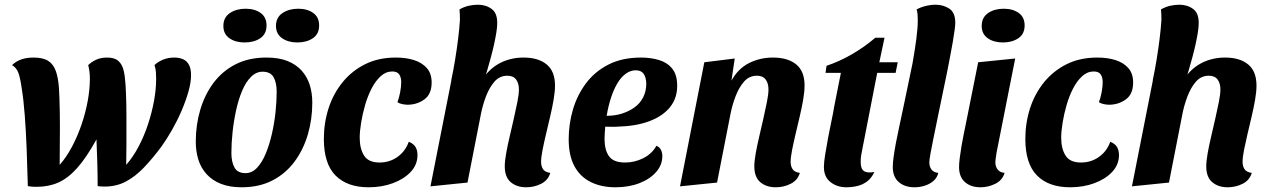

<svg xmlns="http://www.w3.org/2000/svg" viewBox="-20 -774 5381 814"><path d="M136 18Q127 18 117.5 17.5Q108 17 98 15Q96 -67 93 -143Q90 -219 85 -285Q80 -351 72 -400Q66 -443 58 -465Q50 -487 31 -498Q49 -515 71.5 -522.5Q94 -530 122 -530Q163 -530 185 -515.5Q207 -501 217 -472Q227 -443 230 -400Q231 -384 232 -357Q233 -330 233.5 -298Q234 -266 234 -235Q234 -199 233.5 -158Q233 -117 233 -75Q262 -108 285.5 -152.5Q309 -197 326 -247Q343 -297 352 -346.5Q361 -396 361 -440Q361 -454 359.5 -468.5Q358 -483 354 -498Q367 -511 387 -520.5Q407 -530 434 -530Q466 -530 482 -515.5Q498 -501 504 -476Q510 -451 512 -418Q513 -401 514 -379.5Q515 -358 515.5 -332.5Q516 -307 516 -279.5Q516 -252 516 -224Q516 -195 516 -158Q516 -121 515 -75Q544 -108 567.5 -152.5Q591 -197 607.5 -247Q624 -297 633 -346.5Q642 -396 642 -440Q642 -454 641 -468.5Q640 -483 635 -498Q649 -512 671 -521Q693 -530 718 -530Q741 -530 757 -522.5Q773 -515 781.5 -498.5Q790 -482 790 -455Q790 -425 779 -386Q768 -347 750 -305Q732 -263 709.5 -223.5Q687 -184 664 -152Q626 -101 589.5 -63Q553 -25 513 -4Q473 17 423 17Q416 17 408.5 16.5Q401 16 394 15Q394 -36 392.5 -84.5Q391 -133 389 -183Q346 -105 307 -61.5Q268 -18 227 0Q186 18 136 18Z M1004 20Q954 20 917 5.5Q880 -9 856 -35.5Q832 -62 821 -97Q810 -132 810 -173Q810 -244 829 -308.5Q848 -373 885.5 -423Q923 -473 979 -501.5Q1035 -530 1110 -530Q1162 -530 1198.5 -515.5Q1235 -501 1258.5 -475Q1282 -449 1293 -414.5Q1304 -380 1304 -339Q1304 -268 1285 -203.5Q1266 -139 1228.5 -88.5Q1191 -38 1135 -9Q1079 20 1004 20ZM1021 -40Q1048 -40 1069.5 -62.5Q1091 -85 1106.5 -122.5Q1122 -160 1132.5 -205.5Q1143 -251 1148 -298Q1153 -345 1153 -385Q1153 -423 1140 -446.5Q1127 -470 1093 -470Q1066 -470 1044 -448Q1022 -426 1006.5 -389Q991 -352 981 -306.5Q971 -261 966 -214Q961 -167 961 -125Q961 -88 974 -64Q987 -40 1021 -40ZM1017 -594Q978 -594 952.5 -612Q927 -630 927 -664Q927 -700 954.5 -718.5Q982 -737 1021 -737Q1060 -737 1085 -719Q1110 -701 1110 -666Q1110 -630 1083.5 -612Q1057 -594 1017 -594ZM1240 -594Q1202 -594 1176 -612Q1150 -630 1150 -664Q1150 -700 1177.5 -718.5Q1205 -737 1244 -737Q1283 -737 1308 -719Q1333 -701 1333 -666Q1333 -630 1306.5 -612Q1280 -594 1240 -594Z M1543 20Q1452 20 1402.5 -30Q1353 -80 1353 -185Q1353 -253 1373 -315Q1393 -377 1432.5 -425.5Q1472 -474 1528.5 -502Q1585 -530 1658 -530Q1702 -530 1736 -519Q1770 -508 1790 -485Q1810 -462 1810 -424Q1810 -375 1779 -352.5Q1748 -330 1708 -330Q1699 -330 1686 -332.5Q1673 -335 1665 -341Q1672 -359 1676.5 -383Q1681 -407 1681 -425Q1681 -446 1672.5 -458.5Q1664 -471 1643 -471Q1616 -471 1594 -451Q1572 -431 1555.5 -399Q1539 -367 1528 -329Q1517 -291 1511 -254Q1505 -217 1505 -190Q1505 -144 1523.5 -114.5Q1542 -85 1589 -85Q1632 -85 1665.5 -109Q1699 -133 1713 -173Q1733 -165 1741.5 -151Q1750 -137 1750 -117Q1750 -76 1721.5 -45.5Q1693 -15 1646 2.5Q1599 20 1543 20Z M2211 20Q2171 20 2145.5 -1.5Q2120 -23 2120 -69Q2120 -91 2126 -124.5Q2132 -158 2141 -196Q2150 -234 2158.5 -272Q2167 -310 2173.5 -342Q2180 -374 2180 -395Q2180 -421 2168 -437Q2156 -453 2131 -453Q2098 -453 2076 -427.5Q2054 -402 2040 -364.5Q2026 -327 2019 -291L1962 0L1805 16L1896 -445L2031 -446Q2061 -488 2104.5 -509Q2148 -530 2200 -530Q2262 -530 2297.5 -501Q2333 -472 2333 -411Q2333 -385 2327 -350.5Q2321 -316 2312 -278Q2303 -240 2294.5 -204Q2286 -168 2280 -137.5Q2274 -107 2274 -88Q2274 -69 2282.5 -56.5Q2291 -44 2313 -41Q2304 -10 2274.5 5Q2245 20 2211 20ZM2027 -417 1893 -433Q1902 -475 1909.5 -521Q1917 -567 1922.5 -611.5Q1928 -656 1930 -691Q1930 -703 1929.5 -713.5Q1929 -724 1928 -734Q1947 -745 1967 -749.5Q1987 -754 2006 -754Q2040 -754 2064.5 -736Q2089 -718 2088 -674Q2088 -660 2084.5 -637.5Q2081 -615 2075 -587.5Q2069 -560 2061 -530.5Q2053 -501 2044.5 -472Q2036 -443 2027 -417Z M2589 20Q2530 20 2485 -2Q2440 -24 2415.5 -69Q2391 -114 2391 -184Q2391 -248 2409 -309.5Q2427 -371 2464.5 -421Q2502 -471 2560 -500.5Q2618 -530 2698 -530Q2739 -530 2774 -519.5Q2809 -509 2830 -483Q2851 -457 2851 -410Q2851 -357 2820 -319Q2789 -281 2732.5 -260Q2676 -239 2598 -237Q2586 -236 2571.5 -236.5Q2557 -237 2546 -237Q2545 -224 2544 -210.5Q2543 -197 2543 -186Q2543 -138 2562 -111.5Q2581 -85 2630 -85Q2671 -85 2707.5 -103.5Q2744 -122 2763 -156Q2777 -150 2782.5 -138Q2788 -126 2788 -112Q2788 -75 2762 -45Q2736 -15 2691 2.5Q2646 20 2589 20ZM2552 -283Q2587 -283 2617 -292.5Q2647 -302 2670.5 -319Q2694 -336 2707 -362Q2720 -388 2720 -420Q2719 -447 2708.5 -461.5Q2698 -476 2675 -476Q2653 -476 2633 -461.5Q2613 -447 2597.5 -421Q2582 -395 2570.5 -360Q2559 -325 2552 -283Z M3269 20Q3229 20 3203.5 -1.5Q3178 -23 3178 -69Q3178 -91 3184 -124.5Q3190 -158 3199 -196Q3208 -234 3216.5 -272Q3225 -310 3231.5 -342Q3238 -374 3238 -395Q3238 -421 3226 -437Q3214 -453 3189 -453Q3156 -453 3134 -427.5Q3112 -402 3098 -364.5Q3084 -327 3077 -291L3020 0L2863 16L2966 -510L3095 -526L3081 -432Q3109 -483 3155.5 -506.5Q3202 -530 3257 -530Q3320 -530 3355.5 -501Q3391 -472 3391 -412Q3391 -385 3385 -350.5Q3379 -316 3370 -278Q3361 -240 3352.5 -204Q3344 -168 3338 -137.5Q3332 -107 3332 -88Q3332 -69 3340.5 -56.5Q3349 -44 3371 -41Q3362 -10 3332.5 5Q3303 20 3269 20Z M3568 20Q3529 20 3501 -2Q3473 -24 3473 -66Q3473 -86 3478.5 -119.5Q3484 -153 3491 -191Q3498 -229 3505.5 -263.5Q3513 -298 3516 -319L3545 -465H3480L3484 -495Q3538 -513 3591 -543.5Q3644 -574 3691 -614H3730L3708 -510H3786L3777 -465H3699L3636 -142Q3633 -128 3631 -115.5Q3629 -103 3629 -91Q3628 -59 3642.5 -49Q3657 -39 3687 -45Q3675 -19 3656.5 -5Q3638 9 3615 14.5Q3592 20 3568 20Z M3857 20Q3816 20 3790.5 -2Q3765 -24 3765 -66Q3765 -83 3768.5 -108.5Q3772 -134 3778 -166.5Q3784 -199 3792.5 -237.5Q3801 -276 3810 -319.5Q3819 -363 3829 -410.5Q3839 -458 3849 -507Q3859 -564 3865 -610Q3871 -656 3871 -688Q3871 -702 3870 -713.5Q3869 -725 3866 -734Q3882 -743 3904 -748.5Q3926 -754 3947 -754Q3979 -754 4004.5 -737.5Q4030 -721 4030 -677Q4030 -667 4027 -645Q4024 -623 4019 -593.5Q4014 -564 4007.5 -531.5Q4001 -499 3995 -467Q3973 -361 3959 -293Q3945 -225 3937 -185.5Q3929 -146 3925.5 -126.5Q3922 -107 3921 -99Q3920 -91 3920 -85Q3920 -68 3929 -55.5Q3938 -43 3958 -41Q3953 -20 3937 -6.5Q3921 7 3900 13.5Q3879 20 3857 20Z M4137 20Q4096 20 4071 -2Q4046 -24 4046 -66Q4046 -81 4049 -105Q4052 -129 4056.5 -155.5Q4061 -182 4066 -206Q4071 -230 4074 -245L4127 -510L4284 -526L4205 -127Q4204 -119 4202 -106.5Q4200 -94 4200 -85Q4200 -68 4209.5 -55.5Q4219 -43 4239 -41Q4230 -10 4200 5Q4170 20 4137 20ZM4232 -594Q4193 -594 4167.5 -612Q4142 -630 4142 -664Q4142 -700 4169 -718.5Q4196 -737 4235 -737Q4274 -737 4299 -719Q4324 -701 4324 -666Q4324 -630 4297.5 -612Q4271 -594 4232 -594Z M4517 20Q4426 20 4376.5 -30Q4327 -80 4327 -185Q4327 -253 4347 -315Q4367 -377 4406.5 -425.5Q4446 -474 4502.5 -502Q4559 -530 4632 -530Q4676 -530 4710 -519Q4744 -508 4764 -485Q4784 -462 4784 -424Q4784 -375 4753 -352.5Q4722 -330 4682 -330Q4673 -330 4660 -332.5Q4647 -335 4639 -341Q4646 -359 4650.5 -383Q4655 -407 4655 -425Q4655 -446 4646.5 -458.5Q4638 -471 4617 -471Q4590 -471 4568 -451Q4546 -431 4529.5 -399Q4513 -367 4502 -329Q4491 -291 4485 -254Q4479 -217 4479 -190Q4479 -144 4497.5 -114.5Q4516 -85 4563 -85Q4606 -85 4639.5 -109Q4673 -133 4687 -173Q4707 -165 4715.5 -151Q4724 -137 4724 -117Q4724 -76 4695.5 -45.5Q4667 -15 4620 2.5Q4573 20 4517 20Z M5185 20Q5145 20 5119.5 -1.5Q5094 -23 5094 -69Q5094 -91 5100 -124.5Q5106 -158 5115 -196Q5124 -234 5132.5 -272Q5141 -310 5147.5 -342Q5154 -374 5154 -395Q5154 -421 5142 -437Q5130 -453 5105 -453Q5072 -453 5050 -427.5Q5028 -402 5014 -364.5Q5000 -327 4993 -291L4936 0L4779 16L4870 -445L5005 -446Q5035 -488 5078.5 -509Q5122 -530 5174 -530Q5236 -530 5271.5 -501Q5307 -472 5307 -411Q5307 -385 5301 -350.5Q5295 -316 5286 -278Q5277 -240 5268.5 -204Q5260 -168 5254 -137.5Q5248 -107 5248 -88Q5248 -69 5256.5 -56.5Q5265 -44 5287 -41Q5278 -10 5248.5 5Q5219 20 5185 20ZM5001 -417 4867 -433Q4876 -475 4883.5 -521Q4891 -567 4896.5 -611.5Q4902 -656 4904 -691Q4904 -703 4903.5 -713.5Q4903 -724 4902 -734Q4921 -745 4941 -749.5Q4961 -754 4980 -754Q5014 -754 5038.5 -736Q5063 -718 5062 -674Q5062 -660 5058.5 -637.5Q5055 -615 5049 -587.5Q5043 -560 5035 -530.5Q5027 -501 5018.5 -472Q5010 -443 5001 -417Z"/></svg>

Font: Sansita Swashed Light SemiBold
Style: Regular
Weight: 600
Version: Version 1.003